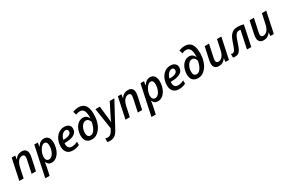

<svg xmlns="http://www.w3.org/2000/svg" viewBox="174 -2422 6422 4314"><g transform="rotate(-30 3384.5 -265.0)"><path d="M139.6 -541H230.5L218.3 -447.3H221.2Q254.9 -499.5 299.3 -524.7Q343.8 -549.8 401.4 -549.8Q466.8 -549.8 502 -513.9Q537.1 -478 537.1 -412.6Q537.1 -369.1 524.9 -313L457.5 0H345.2L413.6 -321.3Q422.9 -361.8 422.9 -394.5Q422.9 -425.3 406.5 -441.9Q390.1 -458.5 358.9 -458.5Q323.2 -458.5 291.3 -436.8Q259.3 -415 235.8 -375.5Q207.5 -328.1 190.4 -250L137.7 0H25.4Z M726.1 -541H816.9L802.2 -439.9H805.7Q840.3 -496.6 882.3 -523.9Q924.3 -551.3 975.6 -551.3Q1046.9 -551.3 1085.7 -501.5Q1124.5 -451.7 1124.5 -358.4Q1124.5 -293.9 1108.9 -232.9Q1093.3 -171.9 1064.5 -121.6Q1035.6 -71.3 996.6 -39.6Q937.5 8.8 864.7 8.8Q772.5 8.8 739.3 -81.5H736.3Q731.9 -37.1 713.4 50.3L672.9 240.2H560.5ZM986.3 -217.3Q1009.3 -281.7 1009.3 -347.7Q1009.3 -458 937 -458Q902.8 -458 869.9 -429.7Q836.9 -401.4 811 -350.6Q789.6 -313 777.8 -268.3Q766.1 -223.6 766.1 -188.5Q766.1 -140.6 787.6 -112.1Q809.1 -83.5 846.7 -83.5Q890.1 -83.5 927 -118.7Q963.9 -153.8 986.3 -217.3Z M1215.3 -200.2Q1215.3 -263.2 1232.2 -321.5Q1249 -379.9 1280.8 -427.2Q1312.5 -474.6 1356 -504.4Q1421.4 -549.8 1503.4 -549.8Q1551.3 -549.8 1586.9 -533.9Q1622.6 -518.1 1641.6 -488.5Q1660.6 -459 1660.6 -419.4Q1660.6 -367.7 1636.2 -329.3Q1611.8 -291 1564 -267.1Q1485.8 -228.5 1353 -228.5H1331.1Q1329.1 -216.8 1329.1 -198.7Q1329.1 -138.7 1357.9 -107.4Q1386.7 -76.2 1441.9 -76.2Q1476.6 -76.2 1512 -86.2Q1547.4 -96.2 1588.4 -117.2V-31.2Q1544.9 -9.3 1503.7 0.2Q1462.4 9.8 1412.6 9.8Q1350.6 9.8 1306.4 -15.1Q1262.2 -40 1238.8 -87.4Q1215.3 -134.8 1215.3 -200.2ZM1551.8 -411.1Q1551.8 -436.5 1535.6 -452.6Q1519.5 -468.8 1490.7 -468.8Q1459 -468.8 1429 -447.8Q1398.9 -426.8 1376.2 -389.4Q1353.5 -352.1 1343.3 -305.7H1362.8Q1455.6 -305.7 1503.7 -332.8Q1551.8 -359.9 1551.8 -411.1Z M1726.1 -188Q1726.1 -247.1 1740.7 -302.5Q1755.4 -357.9 1782.7 -402.6Q1810.1 -447.3 1847.2 -475.6Q1902.8 -518.1 1971.7 -518.1Q2019.5 -518.1 2054.7 -493.2Q2089.8 -468.3 2108.4 -421.9H2111.8Q2113.3 -433.1 2113.3 -463.9Q2113.3 -564.9 2086.4 -616.7Q2070.3 -647.5 2043.9 -662.1Q2017.6 -676.8 1979.5 -676.8Q1956.5 -676.8 1929 -669.4Q1901.4 -662.1 1878.9 -650.9L1851.6 -738.3Q1927.7 -770 2003.4 -770Q2100.6 -770 2156.2 -711.9Q2226.6 -637.2 2226.6 -464.8Q2226.6 -350.1 2194.8 -250.2Q2163.1 -150.4 2106.9 -88.9Q2027.3 9.8 1911.1 9.8Q1852.5 9.8 1810.8 -13.7Q1769 -37.1 1747.6 -81.5Q1726.1 -126 1726.1 -188ZM2022.9 -142.1Q2047.9 -175.3 2066.9 -224.4Q2085.9 -273.4 2097.7 -336.4Q2067.9 -430.2 1995.1 -430.2Q1956.5 -430.2 1922.4 -402.1Q1888.2 -374 1867.7 -325.7Q1839.8 -265.6 1839.8 -190.4Q1839.8 -138.2 1861.6 -110.8Q1883.3 -83.5 1924.3 -83.5Q1978.5 -83.5 2022.9 -142.1Z M2175.8 231V138.2Q2206.1 147.9 2236.3 147.9Q2279.8 147.9 2310.5 124Q2338.9 102.5 2363.8 57.6L2395.5 0L2313 -541H2426.3L2457.5 -270.5Q2471.7 -165 2472.7 -118.2H2477.5Q2497.1 -175.3 2538.1 -252.4L2683.6 -541H2803.7L2465.3 85.9Q2433.6 143.1 2405.3 173.3Q2377 203.6 2340.3 220.7Q2299.3 240.2 2244.6 240.2Q2207.5 240.2 2175.8 231Z M2894.5 -541H2985.4L2973.1 -447.3H2976.1Q3009.8 -499.5 3054.2 -524.7Q3098.6 -549.8 3156.2 -549.8Q3221.7 -549.8 3256.8 -513.9Q3292 -478 3292 -412.6Q3292 -369.1 3279.8 -313L3212.4 0H3100.1L3168.5 -321.3Q3177.7 -361.8 3177.7 -394.5Q3177.7 -425.3 3161.4 -441.9Q3145 -458.5 3113.8 -458.5Q3078.1 -458.5 3046.1 -436.8Q3014.2 -415 2990.7 -375.5Q2962.4 -328.1 2945.3 -250L2892.6 0H2780.3Z M3481 -541H3571.8L3557.1 -439.9H3560.5Q3595.2 -496.6 3637.2 -523.9Q3679.2 -551.3 3730.5 -551.3Q3801.8 -551.3 3840.6 -501.5Q3879.4 -451.7 3879.4 -358.4Q3879.4 -293.9 3863.8 -232.9Q3848.1 -171.9 3819.3 -121.6Q3790.5 -71.3 3751.5 -39.6Q3692.4 8.8 3619.6 8.8Q3527.3 8.8 3494.1 -81.5H3491.2Q3486.8 -37.1 3468.3 50.3L3427.7 240.2H3315.4ZM3741.2 -217.3Q3764.2 -281.7 3764.2 -347.7Q3764.2 -458 3691.9 -458Q3657.7 -458 3624.8 -429.7Q3591.8 -401.4 3565.9 -350.6Q3544.4 -313 3532.7 -268.3Q3521 -223.6 3521 -188.5Q3521 -140.6 3542.5 -112.1Q3564 -83.5 3601.6 -83.5Q3645 -83.5 3681.9 -118.7Q3718.8 -153.8 3741.2 -217.3Z M3970.2 -200.2Q3970.2 -263.2 3987.1 -321.5Q4003.9 -379.9 4035.6 -427.2Q4067.4 -474.6 4110.8 -504.4Q4176.3 -549.8 4258.3 -549.8Q4306.2 -549.8 4341.8 -533.9Q4377.4 -518.1 4396.5 -488.5Q4415.5 -459 4415.5 -419.4Q4415.5 -367.7 4391.1 -329.3Q4366.7 -291 4318.8 -267.1Q4240.7 -228.5 4107.9 -228.5H4085.9Q4084 -216.8 4084 -198.7Q4084 -138.7 4112.8 -107.4Q4141.6 -76.2 4196.8 -76.2Q4231.4 -76.2 4266.8 -86.2Q4302.2 -96.2 4343.3 -117.2V-31.2Q4299.8 -9.3 4258.5 0.2Q4217.3 9.8 4167.5 9.8Q4105.5 9.8 4061.3 -15.1Q4017.1 -40 3993.7 -87.4Q3970.2 -134.8 3970.2 -200.2ZM4306.6 -411.1Q4306.6 -436.5 4290.5 -452.6Q4274.4 -468.8 4245.6 -468.8Q4213.9 -468.8 4183.8 -447.8Q4153.8 -426.8 4131.1 -389.4Q4108.4 -352.1 4098.1 -305.7H4117.7Q4210.4 -305.7 4258.5 -332.8Q4306.6 -359.9 4306.6 -411.1Z M4481 -188Q4481 -247.1 4495.6 -302.5Q4510.3 -357.9 4537.6 -402.6Q4564.9 -447.3 4602.1 -475.6Q4657.7 -518.1 4726.6 -518.1Q4774.4 -518.1 4809.6 -493.2Q4844.7 -468.3 4863.3 -421.9H4866.7Q4868.2 -433.1 4868.2 -463.9Q4868.2 -564.9 4841.3 -616.7Q4825.2 -647.5 4798.8 -662.1Q4772.5 -676.8 4734.4 -676.8Q4711.4 -676.8 4683.8 -669.4Q4656.2 -662.1 4633.8 -650.9L4606.4 -738.3Q4682.6 -770 4758.3 -770Q4855.5 -770 4911.1 -711.9Q4981.4 -637.2 4981.4 -464.8Q4981.4 -350.1 4949.7 -250.2Q4918 -150.4 4861.8 -88.9Q4782.2 9.8 4666 9.8Q4607.4 9.8 4565.7 -13.7Q4523.9 -37.1 4502.4 -81.5Q4481 -126 4481 -188ZM4777.8 -142.1Q4802.7 -175.3 4821.8 -224.4Q4840.8 -273.4 4852.5 -336.4Q4822.8 -430.2 4750 -430.2Q4711.4 -430.2 4677.2 -402.1Q4643.1 -374 4622.6 -325.7Q4594.7 -265.6 4594.7 -190.4Q4594.7 -138.2 4616.5 -110.8Q4638.2 -83.5 4679.2 -83.5Q4733.4 -83.5 4777.8 -142.1Z M5067.4 -127.4Q5067.4 -166 5078.6 -223.6L5147 -541H5259.8L5190.4 -218.3Q5180.7 -173.8 5180.7 -145Q5180.7 -115.7 5198.2 -99.4Q5215.8 -83 5247.1 -83Q5284.2 -83 5317.4 -107.2Q5350.6 -131.3 5374.5 -176.3Q5398.9 -222.7 5413.1 -289.6L5466.8 -541H5579.1L5464.4 0H5374L5384.3 -89.8H5381.3Q5346.7 -39.6 5303.5 -15.4Q5260.3 8.8 5204.6 8.8Q5138.7 8.8 5103 -26.6Q5067.4 -62 5067.4 -127.4Z M5569.3 -1.5V-92.8Q5585.4 -85.9 5602.5 -85.9Q5627.4 -85.9 5644.8 -99.1Q5662.1 -112.3 5677.7 -142.6Q5696.8 -178.7 5730.5 -281.7Q5754.9 -356.4 5777.1 -401.6Q5799.3 -446.8 5824.2 -473.1Q5856.9 -512.2 5899.9 -530Q5942.9 -547.9 6004.9 -547.9Q6043.9 -547.9 6083.3 -541.7Q6122.6 -535.6 6154.3 -525.4L6043.9 0H5932.1L6028.8 -458Q6012.7 -460.9 5997.1 -460.9Q5956.5 -460.9 5930.9 -442.4Q5905.3 -423.8 5882.8 -378.9Q5860.4 -335 5830.1 -240.7Q5793.9 -127 5767.6 -80.6Q5741.2 -33.7 5707.3 -13.2Q5673.3 7.3 5621.6 7.3Q5594.7 7.3 5569.3 -1.5Z M6231.9 -127.4Q6231.9 -166 6243.2 -223.6L6311.5 -541H6424.3L6355 -218.3Q6345.2 -173.8 6345.2 -145Q6345.2 -115.7 6362.8 -99.4Q6380.4 -83 6411.6 -83Q6448.7 -83 6481.9 -107.2Q6515.1 -131.3 6539.1 -176.3Q6563.5 -222.7 6577.6 -289.6L6631.3 -541H6743.7L6628.9 0H6538.6L6548.8 -89.8H6545.9Q6511.2 -39.6 6468 -15.4Q6424.8 8.8 6369.1 8.8Q6303.2 8.8 6267.6 -26.6Q6231.9 -62 6231.9 -127.4Z"/></g></svg>

Font: Viking Open Sans Light
Style: Bold Italic
Weight: 600
Italic angle: -12°
Foundry: Ascender Corporation
Version: Version 2.000